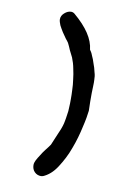

<svg xmlns="http://www.w3.org/2000/svg" viewBox="-85 -697 609 856"><g transform="rotate(10 220.0 -268.5)"><path d="M321 -220C319 -202 315 -177 307 -144C300 -112 291 -79 278 -45C266 -11 250 19 232 47C214 75 193 93 169 103C168 103 168 102 166 103C165 103 164 104 162 104C150 104 140 100 132 92C124 84 120 73 120 61C120 54 122 47 126 39C130 31 135 23 141 14C147 4 153 -5 160 -14C168 -24 175 -33 181 -42C192 -67 199 -86 205 -99C211 -113 216 -124 218 -132C221 -141 223 -149 224 -156C226 -164 227 -174 229 -187C231 -197 232 -208 232 -219C233 -231 233 -243 233 -256C233 -269 233 -283 232 -298C232 -314 230 -329 228 -345C226 -361 224 -377 220 -393C217 -410 212 -426 206 -441L191 -471C187 -481 182 -492 177 -502C175 -506 170 -511 164 -519C158 -527 152 -536 146 -545C140 -555 135 -563 130 -573C126 -583 123 -592 123 -599C123 -611 128 -620 137 -628C147 -637 157 -641 167 -641C173 -641 178 -639 183 -635C242 -585 274 -537 279 -489C283 -484 288 -476 292 -465C297 -455 301 -444 305 -431C310 -419 313 -407 316 -394C320 -382 321 -370 321 -360C321 -352 322 -343 321 -332C321 -322 320 -311 320 -299V-262C320 -249 321 -235 321 -220Z"/></g></svg>

Font: Gaegu
Style: Bold
Weight: 700
Designer: JIKJI
Foundry: JIKJI
Version: Version 1.00